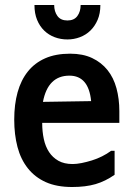

<svg xmlns="http://www.w3.org/2000/svg" viewBox="-20 -752 540 769"><path d="M382 -732Q382 -698 371 -672.5Q360 -647 342 -629.5Q324 -612 300 -603Q276 -594 250 -594Q223 -594 199 -603Q175 -612 157 -629.5Q139 -647 128.5 -672.5Q118 -698 118 -732H197Q197 -706 210 -688Q223 -670 250 -670Q277 -670 290 -688Q303 -706 303 -732ZM258 -449Q172 -449 152 -344L345 -347Q335 -449 258 -449ZM261 -537Q312 -537 349 -519.5Q386 -502 410.5 -471.5Q435 -441 446.5 -398.5Q458 -356 458 -307V-260H149Q149 -225 155.5 -195Q162 -165 176.5 -143Q191 -121 214 -108Q237 -95 271 -95Q287 -95 307 -99Q327 -103 348 -109.5Q369 -116 389 -126Q409 -136 425 -148H439V-52Q402 -26 362.5 -14.5Q323 -3 269 -3Q207 -3 163.5 -22.5Q120 -42 91.5 -78Q63 -114 50 -163.5Q37 -213 37 -273Q37 -334 50.5 -382.5Q64 -431 91.5 -465.5Q119 -500 161 -518.5Q203 -537 261 -537Z"/></svg>

Font: D2Coding
Style: Bold
Weight: 700
Monospace: yes
Designer: Yong-Rak Park; Jeong-Hwan Yoon; Sang-Min Lee;
Foundry: NHN Corporation
Version: Version 1.3.2; Build 20180524